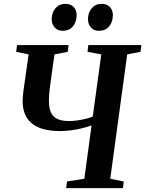

<svg xmlns="http://www.w3.org/2000/svg" viewBox="-20 -977 754 997"><path d="M323.5 0 328 -34.5 418 -49 455.5 -326Q431.5 -317 403.8 -310.5Q376 -304 347.5 -300.2Q319 -296.5 293 -296.5Q237.5 -296.5 199.8 -308.2Q162 -320 139.5 -341.2Q117 -362.5 107.2 -390.8Q97.5 -419 97.5 -452Q97.5 -466 99 -480.5Q100.5 -495 102 -507.5L128.5 -694.5L64 -708L68.5 -743H336L331.5 -708L263 -694.5L245.5 -571.5Q240.5 -537.5 237.2 -507.2Q234 -477 234 -452.5Q234 -418 243.8 -394.8Q253.5 -371.5 276.5 -360Q299.5 -348.5 338.5 -348.5Q357.5 -348.5 379.8 -351.5Q402 -354.5 423.8 -359.8Q445.5 -365 461.5 -371.5L506 -694.5L434.5 -708L438.5 -743H714L709.5 -708L640.5 -694.5L552.5 -49L622.5 -34.5L618.5 0ZM305 -817Q279.5 -817 263.8 -834.5Q248 -852 248.5 -879Q249 -912.5 268.5 -934.8Q288 -957 319 -957Q348.5 -957 363.5 -939.8Q378.5 -922.5 378 -897.5Q377.5 -863 358.5 -840Q339.5 -817 305 -817ZM493.5 -817Q468 -817 452.2 -834.5Q436.5 -852 437 -879Q437.5 -912.5 456.8 -934.8Q476 -957 507 -957Q536.5 -957 551.5 -939.8Q566.5 -922.5 566 -897.5Q565.5 -863 546.8 -840Q528 -817 493.5 -817Z"/></svg>

Font: Merriweather 72pt SemiBold
Style: Italic
Weight: 600
Italic angle: -7.8°
Version: Version 2.101